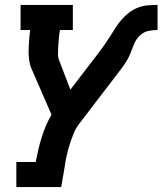

<svg xmlns="http://www.w3.org/2000/svg" viewBox="-20 -550 656 775"><path d="M46 205V104H124Q124 104 124 104Q124 104 124 104Q129 79 134.5 55Q140 31 147.5 6.5Q155 -18 165 -41.5Q175 -65 188 -87L107 -273Q100 -290 97.5 -309.5Q95 -329 95.5 -349Q96 -369 97.5 -389Q99 -409 102 -429H63V-530H274V-429H222Q220 -419 219 -409Q218 -399 217 -389Q216 -379 215.5 -369.5Q215 -360 214.5 -350Q214 -340 214 -330Q214 -320 217 -311L264 -188L376 -334Q389 -351 401 -368Q413 -385 424 -402.5Q435 -420 446 -437.5Q457 -455 471 -471Q485 -487 501.5 -499.5Q518 -512 537.5 -519.5Q557 -527 576.5 -528.5Q596 -530 616 -530V-429Q597 -429 578.5 -425Q560 -421 545.5 -407.5Q531 -394 523 -376Q515 -358 508.5 -340Q502 -322 492 -305.5Q482 -289 470 -273L301 -52Q286 -33 277 -10.5Q268 12 261 34Q254 56 249 78.5Q244 101 241 124L227 205Z"/></svg>

Font: Iosevka Curly Slab ExObl
Style: Bold
Weight: 700
Width: 7
Italic angle: -9°
Monospace: yes
Designer: Belleve Invis
Foundry: Belleve Invis
Version: Version 11.0.0; ttfautohint (v1.8.3)